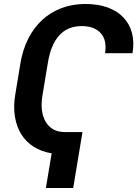

<svg xmlns="http://www.w3.org/2000/svg" viewBox="-20 -757 697 956"><path d="M55.8 -284.8 81.7 -441.8Q93 -509.9 120.7 -564.6Q148.4 -619.3 190.2 -657.7Q231.9 -696 286.2 -716.6Q340.6 -737.2 405.5 -737.2Q467.3 -737.2 515.3 -720Q563.2 -702.8 593.9 -670.8Q624.6 -638.8 636.9 -593.6Q649.1 -548.3 639.9 -492.2H503.2Q513.1 -556.5 481.9 -591.6Q449.9 -627.1 386.7 -627.1Q247.9 -627.1 218 -442.5L191.8 -284.8Q177.6 -200.3 208.1 -149.5Q238.6 -99.4 303.6 -99.4H390.6L344.5 179H208.5L237.2 6.4Q186.4 -1.8 148.1 -26.1Q109.7 -50.4 86.1 -88.2Q62.5 -126.1 54.3 -176Q46.2 -225.9 55.8 -284.8Z"/></svg>

Font: Inter P Semi Bold
Style: Italic
Weight: 600
Italic angle: 9.39999°
Designer: Rasmus Andersson
Foundry: rsms
Version: Version 3.018;git-588b23468